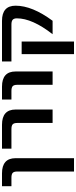

<svg xmlns="http://www.w3.org/2000/svg" viewBox="576 -1136 780 1973"><g transform="rotate(-90 966.5 -150.0)"><path d="M39 -423V-520H171Q327 -520 327 -380V220H190V-363Q190 -397 176 -410Q162 -423 127 -423Z M425 -423V-520H670Q827 -520 827 -380V0H689V-363Q689 -397 675 -410Q661 -423 626 -423Z M930 -423V-520H1062Q1218 -520 1218 -380V0H1081V-363Q1081 -397 1067 -410Q1053 -423 1018 -423Z M1396 220V-318H1526V220ZM1894 -380Q1894 -209 1739 0H1601Q1764 -209 1764 -367Q1764 -397 1749.5 -410Q1735 -423 1701 -423H1321V-520H1738Q1894 -520 1894 -380Z"/></g></svg>

Font: Mplus 1p Bold
Style: Bold
Weight: 700
Version: Version 1.061